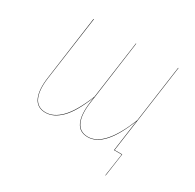

<svg xmlns="http://www.w3.org/2000/svg" viewBox="-143 -674 977 961"><g transform="rotate(30 345.5 -193.0)"><path d="M626 -517.1 554.2 -2H598.1L579.1 130.9H577.1L596.2 0H551.8L577.1 -182.1Q502 9.8 404.8 9.8Q355.5 9.8 336.9 -31.5Q318.4 -72.8 329.1 -148.9L333 -177.2Q293 -76.7 249.8 -33.4Q206.5 9.8 160.2 9.8Q111.3 9.8 92.3 -31.7Q73.2 -73.2 84 -148.9L134.8 -517.1H137.2L85.9 -148.9Q75.2 -74.2 93.8 -33.2Q112.3 7.8 160.2 7.8Q206.1 7.8 249 -36.1Q292 -80.1 333.5 -182.6L379.9 -517.1H381.8L331.1 -148.9Q320.3 -73.7 338.6 -33Q356.9 7.8 404.8 7.8Q500.5 7.8 578.1 -188L624 -517.1Z"/></g></svg>

Font: Fira Sans Compressed Two
Style: Italic
Weight: 100
Width: 3
Italic angle: -8°
Designer: Carrois Corporate & Edenspiekermann AG
Foundry: Carrois Corporate GbR & Edenspiekermann AG
Version: Version 4.203;PS 004.203;hotconv 1.0.88;makeotf.lib2.5.64775